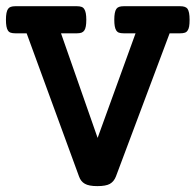

<svg xmlns="http://www.w3.org/2000/svg" viewBox="-21 -600 643 630"><path d="M29.3 -490.7Q20 -490.7 14.2 -492.7Q8.3 -494.6 4.9 -500Q-1.5 -509.8 -1.5 -535.2Q-1.5 -561 5.4 -570.8Q8.8 -575.7 14.6 -577.6Q20.5 -579.6 29.3 -579.6H231.4Q240.2 -579.6 246.1 -577.6Q252 -575.7 255.4 -570.3Q262.2 -560.5 262.2 -535.2Q262.2 -509.8 255.9 -500.5Q252.4 -495.1 246.6 -492.9Q240.7 -490.7 231.4 -490.7H179.2L299.3 -147.5L423.8 -490.7H384.8Q375 -490.7 369.1 -492.9Q363.3 -495.1 359.9 -501Q354 -510.7 354 -535.2Q354 -561 360.8 -570.8Q364.3 -575.7 370.1 -577.6Q376 -579.6 384.8 -579.6H570.3Q587.9 -579.6 594.2 -571.3Q601.1 -561.5 601.1 -535.2Q601.1 -521.5 599.6 -513.2Q598.1 -504.9 594.7 -500Q591.3 -494.6 585.4 -492.7Q579.6 -490.7 570.3 -490.7H535.6L359.4 -21Q353 -4.4 339.4 3.4Q326.2 10.7 298.3 10.7Q270.5 10.7 257.3 2.9Q244.1 -4.4 238.3 -21L66.4 -490.7Z"/></svg>

Font: Courier Prime SemiBold
Style: Regular
Weight: 600
Designer: Alan Dague-Greene
Foundry: Quote-Unquote Apps
Version: Version 1.202